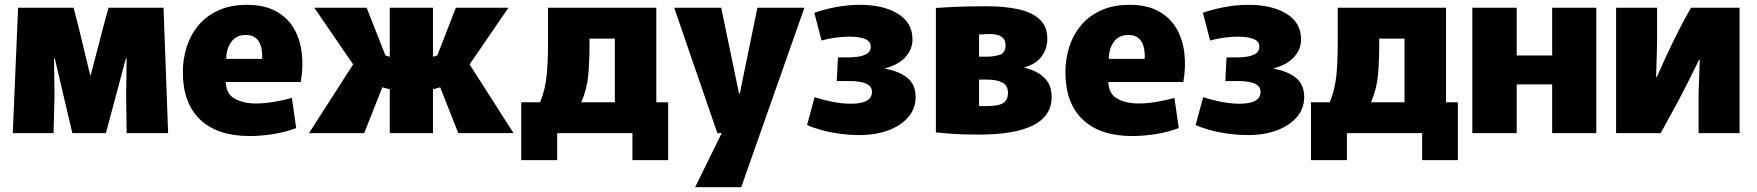

<svg xmlns="http://www.w3.org/2000/svg" viewBox="-20 -552 7284 796"><path d="M55 -520H285L306 -439L354 -240H356L408 -440L430 -520H658L677 0H505L503 -156L505 -310H502L419 0H280L207 -310H204L206 -156L202 0H33Z M1015 12Q881 12 809.5 -56.5Q738 -125 738 -253Q738 -306 753.5 -356Q769 -406 801.5 -445.5Q834 -485 884.5 -508.5Q935 -532 1004 -532Q1075 -532 1123 -506Q1171 -480 1197.5 -435.5Q1224 -391 1231 -333.5Q1238 -276 1227 -212H916Q917 -163 953 -143Q989 -123 1041 -123Q1077 -123 1117.5 -130Q1158 -137 1190 -146L1208 -21Q1163 -4 1112 4Q1061 12 1015 12ZM999 -407Q959 -407 938.5 -378Q918 -349 918 -308H1066Q1067 -312 1067 -315Q1067 -318 1067 -321Q1067 -341 1061.5 -361Q1056 -381 1041 -394Q1026 -407 999 -407Z M1261 0 1444 -285 1283 -520H1500L1578 -322L1596 -317V-520H1775V-317L1793 -322L1870 -520H2088L1927 -285L2109 0H1880L1805 -190L1775 -182V0H1596V-182L1565 -190L1490 0Z M2141 112V-128H2219Q2241 -181 2246.5 -241Q2252 -301 2252 -370V-520H2701V-128H2750V112H2602V0H2290V112ZM2424 -370Q2424 -300 2419 -242Q2414 -184 2390 -128H2529V-392H2424Z M2775 -520H2970L3044 -164H3047L3120 -520H3315L3053 224H2862L2972 0H2954Z M3544 8Q3502 8 3459 2Q3416 -4 3381 -14Q3346 -24 3326 -34L3357 -149Q3384 -140 3426 -131Q3468 -122 3508 -122Q3595 -122 3595 -171Q3595 -190 3581 -199.5Q3567 -209 3546.5 -212.5Q3526 -216 3507 -216H3449L3454 -314H3502Q3514 -314 3535 -316.5Q3556 -319 3573 -328.5Q3590 -338 3590 -359Q3590 -400 3501 -400Q3472 -400 3441 -395.5Q3410 -391 3386 -384L3356 -499Q3389 -511 3440 -521.5Q3491 -532 3546 -532Q3642 -532 3702.5 -495Q3763 -458 3763 -389Q3763 -348 3734.5 -316Q3706 -284 3650 -269V-267Q3707 -257 3741.5 -229.5Q3776 -202 3776 -150Q3776 -102 3745.5 -66.5Q3715 -31 3662.5 -11.5Q3610 8 3544 8Z M4037 6Q3969 6 3929 3Q3889 0 3860 -3V-519Q3890 -521 3937 -523.5Q3984 -526 4073 -526Q4146 -526 4202.5 -513.5Q4259 -501 4290.5 -471.5Q4322 -442 4322 -391Q4322 -350 4298.5 -318Q4275 -286 4227 -273L4228 -271Q4277 -260 4308.5 -230.5Q4340 -201 4340 -150Q4340 6 4037 6ZM4068 -317Q4099 -317 4124 -324.5Q4149 -332 4149 -365Q4149 -411 4082 -411Q4067 -411 4055.5 -410Q4044 -409 4039 -409V-317ZM4069 -112Q4122 -112 4140.5 -126Q4159 -140 4159 -166Q4159 -197 4136 -209.5Q4113 -222 4071 -222H4039V-113Q4045 -112 4053 -112Q4061 -112 4069 -112Z M4674 12Q4540 12 4468.5 -56.5Q4397 -125 4397 -253Q4397 -306 4412.5 -356Q4428 -406 4460.5 -445.5Q4493 -485 4543.5 -508.5Q4594 -532 4663 -532Q4734 -532 4782 -506Q4830 -480 4856.5 -435.5Q4883 -391 4890 -333.5Q4897 -276 4886 -212H4575Q4576 -163 4612 -143Q4648 -123 4700 -123Q4736 -123 4776.5 -130Q4817 -137 4849 -146L4867 -21Q4822 -4 4771 4Q4720 12 4674 12ZM4658 -407Q4618 -407 4597.5 -378Q4577 -349 4577 -308H4725Q4726 -312 4726 -315Q4726 -318 4726 -321Q4726 -341 4720.5 -361Q4715 -381 4700 -394Q4685 -407 4658 -407Z M5155 8Q5113 8 5070 2Q5027 -4 4992 -14Q4957 -24 4937 -34L4968 -149Q4995 -140 5037 -131Q5079 -122 5119 -122Q5206 -122 5206 -171Q5206 -190 5192 -199.5Q5178 -209 5157.5 -212.5Q5137 -216 5118 -216H5060L5065 -314H5113Q5125 -314 5146 -316.5Q5167 -319 5184 -328.5Q5201 -338 5201 -359Q5201 -400 5112 -400Q5083 -400 5052 -395.5Q5021 -391 4997 -384L4967 -499Q5000 -511 5051 -521.5Q5102 -532 5157 -532Q5253 -532 5313.5 -495Q5374 -458 5374 -389Q5374 -348 5345.5 -316Q5317 -284 5261 -269V-267Q5318 -257 5352.5 -229.5Q5387 -202 5387 -150Q5387 -102 5356.5 -66.5Q5326 -31 5273.5 -11.5Q5221 8 5155 8Z M5415 112V-128H5493Q5515 -181 5520.5 -241Q5526 -301 5526 -370V-520H5975V-128H6024V112H5876V0H5564V112ZM5698 -370Q5698 -300 5693 -242Q5688 -184 5664 -128H5803V-392H5698Z M6084 -520H6268V-322H6415V-520H6598V0H6415V-202H6268V0H6084Z M6680 0V-520H6850V-372L6846 -233H6849Q6883 -311 6919.5 -385.5Q6956 -460 6991 -520H7192V0H7022V-165L7027 -304H7024Q7016 -288 6979 -213.5Q6942 -139 6865 0Z"/></svg>

Font: Murecho ExtraBold
Style: Regular
Weight: 800
Designer: Neil Summerour
Foundry: Positype
Version: Version 1.010; ttfautohint (v1.8.3)